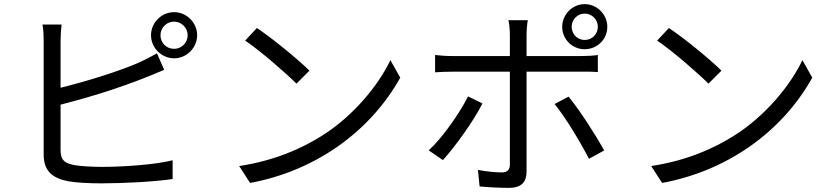

<svg xmlns="http://www.w3.org/2000/svg" viewBox="-20 -869 4040 932"><path d="M825 -810C764 -810 713 -759 713 -698C713 -637 764 -586 825 -586C886 -586 937 -637 937 -698C937 -759 886 -810 825 -810ZM825 -632C788 -632 759 -661 759 -698C759 -734 788 -764 825 -764C861 -764 891 -734 891 -698C891 -661 861 -632 825 -632ZM274 -361C450 -406 610 -458 777 -530L742 -610C711 -593 683 -578 654 -565C550 -520 392 -472 274 -443V-669C274 -697 276 -727 279 -750H186C191 -727 192 -693 192 -669V-119C192 -38 235 -4 312 11C353 18 412 21 472 21C582 21 731 13 818 0V-91C735 -70 582 -59 476 -59C427 -59 375 -62 344 -67C295 -76 274 -90 274 -141Z M1170 -672C1244 -622 1368 -514 1419 -463L1482 -526C1426 -582 1298 -686 1227 -733ZM1194 19C1499 -37 1771 -220 1923 -492L1875 -577C1817 -455 1695 -305 1541 -209C1445 -149 1317 -90 1141 -63Z M2818 -630C2879 -630 2928 -678 2928 -739C2928 -798 2879 -849 2818 -849C2758 -849 2709 -798 2709 -739C2709 -678 2758 -630 2818 -630ZM2818 -803C2854 -803 2882 -774 2882 -739C2882 -703 2854 -675 2818 -675C2783 -675 2755 -703 2755 -739C2755 -774 2783 -803 2818 -803ZM2841 -521C2856 -521 2869 -520 2882 -519V-602C2857 -598 2824 -597 2800 -597H2536V-699C2536 -722 2539 -756 2542 -771H2448C2452 -756 2455 -723 2455 -700V-597H2177C2145 -597 2120 -599 2092 -602V-518C2119 -520 2148 -521 2177 -521H2455V-70C2455 -45 2442 -32 2416 -32C2389 -32 2344 -36 2300 -44L2308 36C2348 40 2407 43 2450 43C2510 43 2536 16 2536 -37V-521ZM2252 -401C2212 -321 2128 -200 2061 -139L2130 -92C2186 -153 2279 -281 2322 -367ZM2672 -364C2725 -300 2799 -176 2839 -98L2913 -139C2873 -211 2793 -336 2740 -400Z M3170 -672C3244 -622 3368 -514 3419 -463L3482 -526C3426 -582 3298 -686 3227 -733ZM3194 19C3499 -37 3771 -220 3923 -492L3875 -577C3817 -455 3695 -305 3541 -209C3445 -149 3317 -90 3141 -63Z"/></svg>

Font: Spoqa Han Sans Neo Regular
Style: Regular
Weight: 400
Designer: [Spoqa Han Sans Neo] Dong-huui Kim  Younghwa Kang  Yujin Lee  [Noto Sans] Ryoko NISHIZUKA  (kana & ideographs); Paul D. 
Foundry: Spoqa (http://www.spoqa-han-sans.com)
Version: Version 1.000